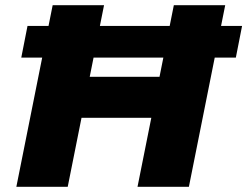

<svg xmlns="http://www.w3.org/2000/svg" viewBox="-20 -720 953 740"><path d="M650 -700H848L708 0H510ZM241 0H43L183 -700H381ZM578 -266H282L315 -424H612ZM62 -498 86 -620H913L889 -498Z"/></svg>

Font: Montserrat Thin ExtraBold
Style: Italic
Weight: 800
Italic angle: -11.3°
Version: Version 9.000